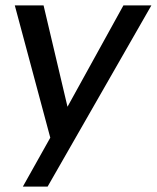

<svg xmlns="http://www.w3.org/2000/svg" viewBox="-20 -511 583 714"><path d="M167 1 65 183H157L543 -491H439L231 -114L142 -491H35Z"/></svg>

Font: Geom
Style: Italic
Weight: 400
Italic angle: -10°
Version: Version 1.102